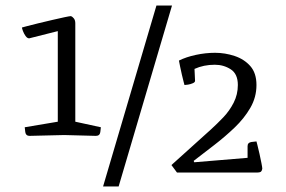

<svg xmlns="http://www.w3.org/2000/svg" viewBox="-20 -621 1030 691"><path d="M351 50 543 -601H599L407 50ZM86 -132Q73 -132 71 -145.5Q69 -159 69 -163L188 -183V-509L85 -483Q78 -483 72 -491.5Q66 -500 62.5 -509.5Q59 -519 59 -522Q59 -522 75.5 -526.5Q92 -531 117 -537Q142 -543 167.5 -549Q193 -555 212 -559Q231 -563 235 -563Q241 -561 246 -554.5Q251 -548 251 -537V-183L343 -163Q343 -159 341 -145.5Q339 -132 325 -132L211 -135ZM617 0 597 -27 739 -155Q761 -175 783.5 -198.5Q806 -222 821 -251.5Q836 -281 836 -315Q836 -355 810.5 -371.5Q785 -388 753 -388Q713 -388 680 -373L682 -330Q682 -325 674 -321.5Q666 -318 657 -316.5Q648 -315 644 -315Q644 -315 641 -326Q638 -337 634.5 -352.5Q631 -368 628 -382.5Q625 -397 624 -403Q650 -416 685 -423.5Q720 -431 754 -431Q790 -431 824.5 -419.5Q859 -408 881 -383Q903 -358 903 -315Q903 -271 881 -233Q859 -195 824.5 -162Q790 -129 751 -99L677 -42L679 -37L871 -53V-95Q871 -108 885 -110Q899 -112 903 -112Q903 -112 906.5 -98.5Q910 -85 914 -67Q918 -49 921 -33.5Q924 -18 924 -14Q923 -7 919.5 -3.5Q916 0 903 0Z"/></svg>

Font: Mate
Style: Regular
Weight: 400
Designer: Eduardo Rodriguez Tunni
Foundry: Eduardo Rodriguez Tunni
Version: Version 1.003; ttfautohint (v1.8.4.7-5d5b);gftools[0.9.24]